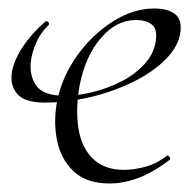

<svg xmlns="http://www.w3.org/2000/svg" viewBox="-20 -419 461 451"><path d="M237 12Q183 12 152.5 -17Q122 -46 113.5 -91.5Q105 -137 115 -185Q127 -241 162 -289.5Q197 -338 245 -368.5Q293 -399 342 -399Q374 -399 390.5 -386.5Q407 -374 404 -345Q400 -311 370 -280.5Q340 -250 293.5 -227Q247 -204 192.5 -191Q138 -178 85 -178Q38 -178 20.5 -198.5Q3 -219 8 -250Q13 -278 33.5 -309Q54 -340 85 -367Q89 -371 93 -367.5Q97 -364 94 -360Q75 -342 65 -318.5Q55 -295 53 -278Q48 -242 65 -218Q82 -194 133 -194Q162 -194 197 -202.5Q232 -211 264.5 -227.5Q297 -244 319.5 -268.5Q342 -293 346 -324Q350 -351 336.5 -361.5Q323 -372 299 -372Q253 -372 216.5 -329Q180 -286 167 -218Q157 -161 164.5 -116Q172 -71 199 -45.5Q226 -20 271 -20Q294 -20 320.5 -27Q347 -34 372 -53Q374 -55 377.5 -51Q381 -47 379 -44Q340 -14 305 -1Q270 12 237 12Z"/></svg>

Font: Cormorant Light
Style: Italic
Weight: 300
Italic angle: -10°
Designer: Christian Thalmann (Catharsis Fonts)
Foundry: Catharsis Fonts
Version: Version 4.000